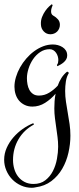

<svg xmlns="http://www.w3.org/2000/svg" viewBox="-49 -493 376 910"><path d="M284.7 149.9Q284.7 189.5 275.4 230.7Q266.1 272 246.1 306.6Q226.1 341.3 194.6 365.2Q163.1 389.2 118.7 395Q114.3 396 110.4 396.5Q106.4 397 101.6 397Q74.7 397 50.8 386.2Q26.9 375.5 9 357.2Q-8.8 338.9 -19 314.7Q-29.3 290.5 -29.3 264.2Q-29.3 234.9 -17.3 208Q-5.4 181.2 14.2 158.4Q33.7 135.7 58.3 118.4Q83 101.1 108.9 90.8L111.8 97.2Q64.5 122.6 38.6 167Q12.7 211.4 12.7 265.1Q12.7 287.1 18.8 307.9Q24.9 328.6 37.1 344.2Q49.3 359.9 67.6 369.4Q85.9 378.9 109.9 378.9Q143.6 378.9 166 361.3Q188.5 343.8 201.9 317.4Q215.3 291 220.9 260Q226.6 229 226.6 202.1Q226.6 178.7 223.6 156.2Q220.7 133.8 217.5 111.6Q214.4 89.4 211.4 66.9Q208.5 44.4 208.5 21Q208.5 4.4 209.7 -13.2Q210.9 -30.8 214.4 -48.8Q192.9 -23.4 164.8 -5.6Q136.7 12.2 104.5 12.2Q84.5 12.2 68.6 4.6Q52.7 -2.9 41.7 -15.6Q30.8 -28.3 25.1 -45.7Q19.5 -63 19.5 -82Q19.5 -104 26.6 -127.7Q33.7 -151.4 46.1 -173.6Q58.6 -195.8 75.7 -215.6Q92.8 -235.4 113 -250.2Q133.3 -265.1 155.8 -273.7Q178.2 -282.2 201.7 -282.2Q213.4 -282.2 225.3 -279.1Q237.3 -275.9 247.3 -269.5Q257.3 -263.2 263.4 -253.4Q269.5 -243.7 269.5 -230Q269.5 -220.2 265.1 -212.4Q260.7 -204.6 253.9 -198.5Q247.1 -192.4 238.8 -187.5Q230.5 -182.6 222.7 -179.2L220.7 -185.1Q224.6 -189.5 226.1 -195.8Q227.5 -202.1 227.5 -208Q227.5 -216.8 224.9 -225.8Q222.2 -234.9 217 -242.4Q211.9 -250 204.1 -254.9Q196.3 -259.8 186.5 -259.8Q161.6 -259.8 141.6 -246.3Q121.6 -232.9 107.7 -212.4Q93.8 -191.9 86.2 -167.7Q78.6 -143.6 78.6 -122.1Q78.6 -107.9 81.3 -93.3Q84 -78.6 90.3 -66.9Q96.7 -55.2 107.7 -47.6Q118.7 -40 135.7 -40Q162.1 -40 184.6 -54Q207 -67.9 224.6 -86.9Q231.4 -106.4 242.4 -123.8Q253.4 -141.1 269.5 -153.8L277.8 -147.9Q266.6 -129.9 263.2 -106.9Q259.8 -84 259.8 -62Q259.8 -36.1 263.7 -10.3Q267.6 15.6 272.2 42Q276.9 68.4 280.8 95.2Q284.7 122.1 284.7 149.9ZM200.7 -469.2Q197.8 -462.4 195.6 -454.8Q193.4 -447.3 193.1 -440.2Q192.9 -433.1 195.3 -427.5Q197.8 -421.9 204.1 -418.5Q216.8 -411.6 225.8 -401.1Q234.9 -390.6 234.9 -375.5Q234.9 -366.2 231.4 -357.9Q228 -349.6 221.9 -343.5Q215.8 -337.4 207.5 -334Q199.2 -330.6 189.9 -330.6Q171.4 -330.6 158.7 -343.8Q146 -356.9 145 -375.5Q143.6 -395 150.1 -411.9Q156.7 -428.7 165.8 -441.4Q174.8 -454.1 183.6 -462.2Q192.4 -470.2 195.8 -472.7Q196.8 -472.2 198.2 -471.2L199.7 -469.7Q200.2 -469.2 200.7 -469.2Z"/></svg>

Font: Montez
Style: Regular
Weight: 400
Designer: Astigmatic (AOETI)
Foundry: Astigmatic (AOETI)
Version: Version 1.001